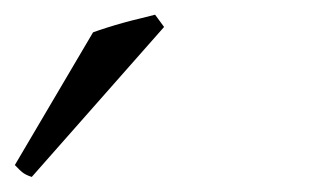

<svg xmlns="http://www.w3.org/2000/svg" viewBox="-107 5 423 260"><path d="M-64 244.6Q-71.3 242.2 -75.4 239.3Q-79.6 236.3 -86.9 228.5L19 48.8Q26.9 45.9 37.6 42.5Q48.3 39.1 59.8 35.9Q71.3 32.7 82.8 30Q94.2 27.3 103 24.9L115.2 41.5Z"/></svg>

Font: Gentium Plus
Style: Italic
Weight: 400
Italic angle: -8°
Designer: J. Victor Gaultney, Annie Olsen, Iska Routamaa
Foundry: SIL International
Version: Version 1.510